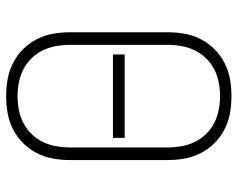

<svg xmlns="http://www.w3.org/2000/svg" viewBox="-96 -688 791 640"><g transform="rotate(90 300.0 -367.5)"><path d="M300 8Q271 8 243 3Q215 -2 189.5 -15Q164 -28 143.5 -48.5Q123 -69 110 -94.5Q97 -120 92 -148Q87 -176 87 -205V-530Q87 -559 92 -587Q97 -615 110 -640.5Q123 -666 143.5 -686.5Q164 -707 189.5 -720Q215 -733 243 -738Q271 -743 300 -743Q329 -743 357 -738Q385 -733 410.5 -720Q436 -707 456.5 -686.5Q477 -666 490 -640.5Q503 -615 508 -587Q513 -559 513 -530V-205Q513 -176 508 -148Q503 -120 490 -94.5Q477 -69 456.5 -48.5Q436 -28 410.5 -15Q385 -2 357 3Q329 8 300 8ZM300 -30Q323 -30 346 -34.5Q369 -39 389.5 -49.5Q410 -60 426.5 -77Q443 -94 453 -115Q463 -136 467 -159Q471 -182 471 -205V-530Q471 -553 467 -576Q463 -599 453 -620Q443 -641 426.5 -658Q410 -675 389.5 -685.5Q369 -696 346 -700.5Q323 -705 300 -705Q277 -705 254 -700.5Q231 -696 210.5 -685.5Q190 -675 173.5 -658Q157 -641 147 -620Q137 -599 133 -576Q129 -553 129 -530V-205Q129 -182 133 -159Q137 -136 147 -115Q157 -94 173.5 -77Q190 -60 210.5 -49.5Q231 -39 254 -34.5Q277 -30 300 -30ZM161 -348V-387H439V-348Z"/></g></svg>

Font: Iosevka Extralight Extended
Style: Regular
Weight: 200
Width: 7
Monospace: yes
Designer: Belleve Invis
Foundry: Belleve Invis
Version: Version 32.5.0; ttfautohint (v1.8.4)